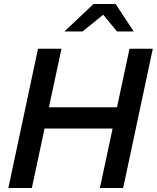

<svg xmlns="http://www.w3.org/2000/svg" viewBox="-20 -945 788 965"><path d="M22 0 171 -700H289L226 -406H568L631 -700H748L599 0H482L546 -299H204L140 0ZM304 -787 450 -925H561L652 -787H568L499 -871L395 -787Z"/></svg>

Font: Red Hat Text SemiBold
Style: Italic
Weight: 600
Italic angle: -12°
Designer: Pentagram, MCKL
Foundry: Pentagram, MCKL
Version: Version 1.023